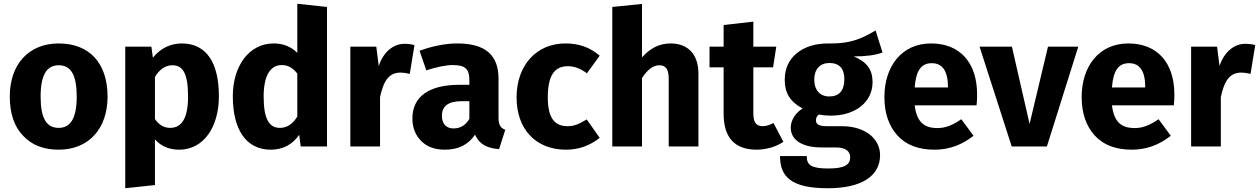

<svg xmlns="http://www.w3.org/2000/svg" viewBox="-20 -779 6695 1021"><path d="M292 -548C132 -548 32 -436 32 -266C32 -177 55 -107 102 -58C148 -8 211 17 292 17C452 17 552 -95 552 -265C552 -444 455 -548 292 -548ZM292 -432C357 -432 388 -381 388 -265C388 -152 356 -99 292 -99C227 -99 196 -150 196 -266C196 -379 228 -432 292 -432Z M946 -548C890 -548 834 -524 793 -472L785 -531H646V222L804 205V-38C837 -1 880 17 933 17C1062 17 1144 -102 1144 -267C1144 -444 1079 -548 946 -548ZM885 -99C852 -99 825 -115 804 -146V-370C828 -410 860 -432 896 -432C952 -432 980 -390 980 -265C980 -154 948 -99 885 -99Z M1561 -759V-498C1528 -531 1486 -548 1435 -548C1306 -548 1218 -430 1218 -267C1218 -91 1288 17 1420 17C1483 17 1534 -9 1571 -62L1579 0H1719V-742ZM1469 -99C1413 -99 1382 -142 1382 -266C1382 -379 1419 -433 1478 -433C1511 -433 1536 -419 1561 -388V-159C1536 -119 1506 -99 1469 -99Z M2131 -546C2070 -546 2018 -501 1994 -428L1981 -531H1843V0H2001V-263C2020 -350 2048 -393 2111 -393C2123 -393 2139 -391 2159 -386L2184 -539C2168 -544 2150 -546 2131 -546Z M2631 -360C2631 -485 2563 -548 2411 -548C2351 -548 2278 -534 2211 -509L2247 -405C2299 -422 2351 -433 2386 -433C2453 -433 2476 -414 2476 -351V-328H2422C2261 -328 2173 -265 2173 -149C2173 -100 2189 -60 2220 -29C2251 2 2293 17 2346 17C2418 17 2471 -10 2506 -63C2529 -12 2569 9 2634 14L2667 -89C2642 -98 2631 -114 2631 -154ZM2392 -96C2353 -96 2330 -120 2330 -163C2330 -216 2365 -241 2437 -241H2476V-147C2456 -113 2428 -96 2392 -96Z M2987 -548C2830 -548 2727 -429 2727 -261C2727 -93 2828 17 2990 17C3057 17 3116 -4 3169 -46L3100 -144C3059 -119 3034 -108 2998 -108C2930 -108 2893 -150 2893 -262C2893 -378 2929 -427 3000 -427C3034 -427 3068 -414 3101 -389L3169 -483C3117 -527 3060 -548 2987 -548Z M3547 -548C3486 -548 3438 -523 3394 -474V-758L3236 -742V0H3394V-364C3423 -409 3454 -432 3486 -432C3518 -432 3536 -414 3536 -361V0H3694V-388C3694 -489 3639 -548 3547 -548Z M4093 -125C4073 -114 4054 -108 4036 -108C4001 -108 3986 -128 3986 -177V-421H4091L4108 -531H3986V-664L3828 -646V-531H3753V-421H3828V-175C3828 -48 3886 16 4002 17C4053 17 4107 2 4146 -25Z M4636 -617C4556 -569 4496 -548 4402 -548C4397 -548 4391 -548 4386 -548C4316 -548 4260 -531 4217 -496C4174 -461 4153 -413 4153 -354C4153 -285 4181 -238 4248 -202C4209 -178 4185 -139 4185 -100C4185 -39 4239 5 4348 5H4425C4476 5 4501 25 4501 57C4501 96 4473 117 4386 117C4292 117 4270 98 4270 51H4128C4128 160 4186 222 4382 222C4562 222 4660 157 4660 46C4660 -42 4580 -108 4457 -108H4377C4330 -108 4319 -120 4319 -140C4319 -152 4325 -165 4336 -170C4355 -166 4376 -164 4397 -164C4534 -164 4620 -240 4620 -342C4620 -410 4589 -450 4520 -479C4587 -479 4638 -486 4673 -500ZM4390 -444C4443 -444 4470 -415 4470 -358C4470 -297 4442 -266 4390 -266C4341 -266 4310 -299 4310 -356C4310 -411 4341 -444 4390 -444Z M5176 -276C5176 -447 5084 -548 4931 -548C4774 -548 4683 -425 4683 -263C4683 -178 4706 -110 4752 -59C4798 -8 4864 17 4950 17C5026 17 5095 -8 5157 -57L5092 -145C5045 -113 5008 -98 4965 -98C4894 -98 4855 -130 4844 -219H5173C5175 -235 5176 -254 5176 -276ZM5021 -314H4844C4851 -406 4880 -443 4935 -443C4991 -443 5020 -402 5021 -321Z M5553 -531 5455 -120 5361 -531H5189L5360 0H5547L5714 -531Z M6225 -276C6225 -447 6133 -548 5980 -548C5823 -548 5732 -425 5732 -263C5732 -178 5755 -110 5801 -59C5847 -8 5913 17 5999 17C6075 17 6144 -8 6206 -57L6141 -145C6094 -113 6057 -98 6014 -98C5943 -98 5904 -130 5893 -219H6222C6224 -235 6225 -254 6225 -276ZM6070 -314H5893C5900 -406 5929 -443 5984 -443C6040 -443 6069 -402 6070 -321Z M6602 -546C6541 -546 6489 -501 6465 -428L6452 -531H6314V0H6472V-263C6491 -350 6519 -393 6582 -393C6594 -393 6610 -391 6630 -386L6655 -539C6639 -544 6621 -546 6602 -546Z"/></svg>

Font: Fira Sans
Style: Bold
Weight: 700
Designer: Carrois Corporate & Edenspiekermann AG
Foundry: Carrois Corporate GbR & Edenspiekermann AG
Version: Version 4.203